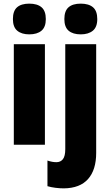

<svg xmlns="http://www.w3.org/2000/svg" viewBox="-20 -796 606 1056"><path d="M141 -776Q185 -776 208.5 -756Q232 -736 232 -691Q232 -647 208 -627Q184 -607 141 -607Q99 -607 75 -627Q51 -647 51 -691Q51 -736 74 -756Q97 -776 141 -776ZM227 -553V0H56V-553ZM334 -691Q334 -736 357 -756Q380 -776 424 -776Q468 -776 491.5 -756Q515 -736 515 -691Q515 -647 490.5 -627Q466 -607 424 -607Q381 -607 357.5 -627Q334 -647 334 -691ZM331 240Q310 240 285.5 237Q261 234 241 228V87Q267 96 290 96Q313 96 326 79.5Q339 63 339 24V-553H509V45Q509 138 464.5 188.5Q420 239 331 240Z"/></svg>

Font: Noto Sans Lao Condensed Black
Style: Regular
Weight: 900
Width: 3
Designer: Monotype Design Team
Foundry: Monotype Imaging Inc.
Version: Version 2.003; ttfautohint (v1.8.4.7-5d5b)